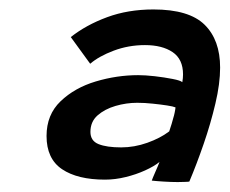

<svg xmlns="http://www.w3.org/2000/svg" viewBox="-20 -732 474 396"><path d="M293 -359.5Q294.5 -364 300.2 -377Q306 -390 309 -398Q298 -389 279.2 -380.5Q260.5 -372 239 -366.8Q217.5 -361.5 196.5 -361.5Q140 -361.5 108 -383Q76 -404.5 76 -451.5Q76 -495.5 105 -523.2Q134 -551 177.5 -564Q221 -577 265 -577Q279.5 -577 299.2 -574.8Q319 -572.5 335.8 -569.2Q352.5 -566 356 -562.5Q357.5 -571 357.5 -578.5Q357.5 -610 336 -624.5Q314.5 -639 279 -639Q245 -639 214.5 -627.5Q184 -616 166 -600.5L126 -655.5Q157.5 -680.5 200.8 -696.5Q244 -712.5 296.5 -712.5Q370 -712.5 402 -681Q434 -649.5 434 -592.5Q434 -559.5 424.2 -518.2Q414.5 -477 400 -435Q385.5 -393 370.5 -357.5Q368.5 -357 360 -356.8Q351.5 -356.5 346.5 -356.5Q333.5 -356.5 317.5 -357.5Q301.5 -358.5 293 -359.5ZM230 -428Q257 -428 283.8 -437.5Q310.5 -447 329 -461Q332 -469.5 334 -476.5Q336 -483.5 337.5 -489Q339 -493.5 340.2 -499.5Q341.5 -505.5 342 -510.5Q337.5 -512.5 324.5 -514.5Q311.5 -516.5 295 -518.2Q278.5 -520 263 -520Q240.5 -520 218.2 -513.5Q196 -507 181.2 -494Q166.5 -481 166.5 -460Q166.5 -441.5 183.2 -434.8Q200 -428 230 -428Z"/></svg>

Font: Grandstander Thin Medium
Style: Italic
Weight: 500
Italic angle: -15°
Version: Version 1.200